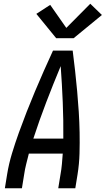

<svg xmlns="http://www.w3.org/2000/svg" viewBox="-20 -1005 564 1025"><path d="M6 0 18 -74Q27 -130 44 -186Q61 -242 81 -297.5Q101 -353 122.5 -408Q144 -463 167 -517.5Q190 -572 214 -626.5Q238 -681 263 -735H368Q375 -681 381 -626.5Q387 -572 392 -517.5Q397 -463 400.5 -408Q404 -353 405 -297.5Q406 -242 404.5 -186Q403 -130 394 -74L382 0H291L303 -74Q308 -101 310.5 -129Q313 -157 315 -185H134Q127 -157 120 -129.5Q113 -102 109 -74L97 0ZM318 -265Q319 -363 315 -459.5Q311 -556 304 -652Q264 -556 227 -459.5Q190 -363 158 -265ZM280 -801 174 -931 248 -979 334 -856 462 -985 524 -925 373 -801Z"/></svg>

Font: Iosevka Curly Medium Oblique
Style: Regular
Weight: 500
Italic angle: -9°
Monospace: yes
Designer: Belleve Invis
Foundry: Belleve Invis
Version: Version 11.1.0; ttfautohint (v1.8.3)